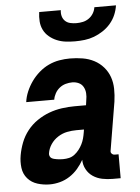

<svg xmlns="http://www.w3.org/2000/svg" viewBox="-53 -782 607 832"><g transform="rotate(-5 250.0 -366.0)"><path d="M130 8Q103 8 77 0Q51 -8 34 -27.5Q17 -47 13.5 -74Q10 -101 15 -129Q20 -157 30.5 -184Q41 -211 59.5 -234.5Q78 -258 103 -275Q128 -292 155 -302Q182 -312 210.5 -316Q239 -320 266 -320H316L319 -342Q322 -357 321 -372Q320 -387 313 -399.5Q306 -412 293 -418Q280 -424 265 -424Q251 -424 236.5 -420Q222 -416 210 -406.5Q198 -397 190.5 -383.5Q183 -370 181 -356H59Q62 -379 71.5 -401.5Q81 -424 95.5 -444.5Q110 -465 129.5 -482Q149 -499 171.5 -509.5Q194 -520 217.5 -524Q241 -528 264 -528Q292 -528 319 -523.5Q346 -519 369 -507Q392 -495 409 -475.5Q426 -456 434.5 -432Q443 -408 443.5 -380.5Q444 -353 440 -325L405 -115Q403 -107 408.5 -101.5Q414 -96 421 -96H438V8H403Q380 8 358 3.5Q336 -1 318 -13Q300 -25 289.5 -44.5Q279 -64 279 -86Q268 -66 252.5 -48Q237 -30 217 -17Q197 -4 174.5 2Q152 8 130 8ZM197 -96Q210 -96 223 -99Q236 -102 247 -110.5Q258 -119 266.5 -130Q275 -141 281 -153Q287 -165 290.5 -178Q294 -191 296 -204L298 -216H265Q245 -216 224.5 -212Q204 -208 185 -196Q166 -184 153.5 -165.5Q141 -147 138 -126Q137 -120 139.5 -114Q142 -108 147 -105Q152 -102 158 -100.5Q164 -99 170.5 -98Q177 -97 183.5 -96.5Q190 -96 197 -96ZM293 -600Q272 -600 252 -602.5Q232 -605 214 -612.5Q196 -620 181 -632.5Q166 -645 157.5 -662Q149 -679 147.5 -699Q146 -719 149 -740H243Q241 -726 244.5 -713.5Q248 -701 257 -692.5Q266 -684 279 -681Q292 -678 306 -678Q320 -678 334 -681Q348 -684 360 -692.5Q372 -701 379.5 -713.5Q387 -726 389 -740H483Q480 -719 471.5 -699Q463 -679 448.5 -662Q434 -645 415 -632.5Q396 -620 376 -612.5Q356 -605 335 -602.5Q314 -600 293 -600Z"/></g></svg>

Font: Iosevka SS18 Extrabold
Style: Italic
Weight: 800
Italic angle: -9°
Monospace: yes
Designer: Belleve Invis
Foundry: Belleve Invis
Version: Version 25.1.1; ttfautohint (v1.8.4)